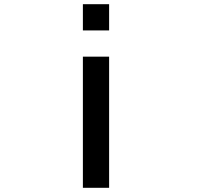

<svg xmlns="http://www.w3.org/2000/svg" viewBox="-20 -895 1040 915"><path d="M375 -875H500V-750H375ZM375 -625H500V0H375Z"/></svg>

Font: Dogica
Style: Regular
Weight: 400
Monospace: yes
Designer: Roberto Mocci
Version: Version 001.012